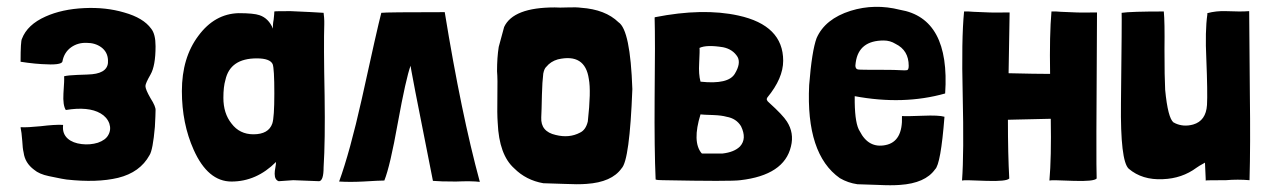

<svg xmlns="http://www.w3.org/2000/svg" viewBox="-20 -536 3757 569"><path d="M46 -118Q44 -145 41 -158Q41 -159 42 -159H43Q61 -158 101 -162Q142 -167 165 -166H166L167 -165Q164 -140 181 -125Q196 -112 222 -109Q247 -106 270 -113Q293 -121 301 -136Q310 -152 304 -170Q297 -189 278 -200Q242 -221 175 -210Q166 -224 168 -259Q171 -301 170 -309V-310Q182 -313 209 -314Q243 -315 253 -316Q303 -321 300 -358Q299 -382 280 -396Q262 -409 237 -409Q211 -410 191 -396Q170 -381 165 -354Q163 -342 104 -346Q85 -347 62 -350Q41 -353 41 -353V-354Q41 -414 45 -421Q61 -463 115 -487Q164 -509 230 -512Q294 -515 348 -499Q405 -483 428 -451Q441 -435 441 -399Q441 -341 426 -315Q411 -289 411 -281Q411 -271 426 -245Q442 -220 441 -209Q441 -197 439 -160Q433 -91 423 -76Q395 -25 330 -9Q267 6 177 -4Q173 -4 125 -14Q96 -20 81 -33Q54 -53 50 -84Q47 -96 46 -118Z M941 -474V-464Q939 -406 942 -252Q944 -119 939 -40Q939 -1 926 1L849 -2L806 1Q794 -3 794 -21Q794 -29 796 -39Q798 -50 798 -56Q740 2 666 2Q596 2 554 -92Q519 -170 519 -266Q519 -365 568 -430Q616 -495 687 -497Q732 -497 749 -491Q776 -482 789 -451Q788 -463 791 -478Q793 -496 793 -502Q793 -503 841 -503Q911 -500 939 -498Q941 -482 941 -474ZM642 -246Q642 -200 666 -170Q690 -138 731 -138Q776 -138 787 -170Q793 -188 793 -259Q793 -333 788 -346Q780 -363 741 -363Q662 -363 648 -299Q642 -279 642 -246Z M1197 -342Q1183 -304 1159 -172Q1136 -43 1119 -1Q1105 -1 1056 2Q1017 4 985 2Q1017 -86 1052 -242Q1098 -452 1110 -498Q1123 -500 1298 -500Q1347 -199 1402 3Q1378 0 1331 2Q1284 2 1263 0Q1192 -356 1197 -342Z M1474 -456Q1501 -514 1624 -514Q1637 -513 1663 -514Q1688 -515 1702 -513Q1774 -508 1813 -470Q1848 -447 1854 -272Q1846 -61 1822 -37Q1793 4 1718 9Q1693 11 1652 9L1590 7Q1539 -2 1504 -37Q1459 -77 1455 -172Q1453 -197 1454 -252Q1455 -302 1453 -325Q1453 -366 1458 -397ZM1590 -318Q1587 -294 1586 -255Q1585 -205 1584 -188Q1582 -146 1627 -136Q1667 -126 1699 -143Q1716 -151 1722 -176Q1732 -266 1725 -302Q1714 -379 1633 -360Q1612 -354 1599 -338Q1593 -333 1590 -318Z M2123 -396Q2074 -404 2053 -394Q2054 -388 2052 -349Q2050 -316 2056 -294Q2139 -285 2158 -318Q2176 -348 2166 -367Q2152 -390 2123 -396ZM2133 -190Q2119 -194 2095 -195Q2062 -196 2056 -197Q2031 -116 2059 -82L2061 -81Q2116 -81 2121 -81Q2156 -85 2173 -102Q2194 -125 2176 -162Q2162 -185 2133 -190ZM2174 -2Q2146 2 1944 -2Q1928 -2 1923 -4Q1919 -93 1920 -244Q1922 -418 1920 -484L1921 -485Q2063 -513 2168 -490Q2301 -461 2301 -356Q2301 -304 2254 -247Q2249 -240 2259 -232Q2300 -195 2312 -176Q2334 -142 2324 -102Q2304 -17 2174 -2Z M2513 -233Q2514 -168 2528 -147Q2554 -96 2604 -106Q2656 -116 2653 -192Q2662 -191 2715 -193Q2762 -195 2779 -190Q2768 -49 2751 -34Q2722 7 2647 12Q2622 14 2582 12L2521 10Q2493 6 2469 -8Q2368 -79 2378 -284Q2386 -385 2400 -423Q2425 -480 2501 -504Q2572 -526 2647 -507Q2796 -482 2781 -259Q2657 -224 2513 -251ZM2599 -416Q2525 -416 2516 -351Q2512 -331 2524 -330Q2526 -329 2610 -329Q2629 -329 2648 -328Q2664 -327 2667 -328Q2673 -328 2673 -341Q2673 -387 2634 -406Q2618 -416 2599 -416Z M3231 -499H3214Q3177 -498 3124 -501Q3122 -501 3110 -502Q3099 -502 3096 -502V-501Q3090 -433 3092 -317Q3050 -317 2969 -319Q2971 -444 2972 -496V-499H2955Q2918 -498 2865 -501Q2863 -501 2850 -502Q2840 -502 2837 -502V-501Q2829 -420 2833 -255Q2837 -81 2831 -1Q2836 -3 2903 0Q2963 2 2971 -7Q2967 -78 2967 -181Q2960 -181 3094 -184Q3096 -69 3090 -1Q3095 -3 3162 0Q3222 2 3230 -7Q3228 -40 3231 -496Z M3526 -39Q3483 -7 3426 -5Q3365 -2 3325 -36Q3300 -59 3302 -230Q3305 -489 3304 -498Q3331 -502 3429 -502Q3432 -472 3431 -390Q3431 -306 3433 -270Q3441 -186 3458 -173Q3459 -173 3460 -172Q3462 -172 3462 -171Q3487 -159 3516 -167Q3554 -178 3557 -225Q3559 -261 3555 -361Q3551 -444 3558 -493V-497Q3584 -504 3613 -503Q3657 -501 3682 -503L3684 -257Q3686 -106 3683 -2Q3648 -5 3613 -2Q3553 -2 3553 -1Q3554 9 3551 -54Q3531 -43 3526 -39Z"/></svg>

Font: Londrina Solid
Style: Regular
Weight: 400
Designer: Marcelo Magalhaes
Foundry: Marcelo Magalh„es
Version: Version 1.001 2011